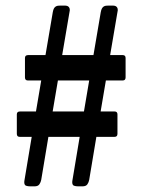

<svg xmlns="http://www.w3.org/2000/svg" viewBox="-20 -721 505 680"><path d="M321.3 -236.3 295.9 -84Q294.4 -75.7 289.6 -68.4Q284.7 -61 272 -61H256.8Q248.5 -61 242.2 -63.2Q235.8 -65.4 235.8 -76.2Q235.8 -79.6 236.3 -81.1Q236.3 -82.5 236.8 -84L262.2 -236.3H151.4L126 -84Q124.5 -75.7 119.6 -68.4Q114.7 -61 102.1 -61H86.9Q78.6 -61 72.3 -63.2Q65.9 -65.4 65.9 -76.2Q65.9 -79.6 66.4 -81.1Q66.4 -82.5 66.9 -84L92.3 -236.3H49.8Q39.6 -236.3 39.6 -247.1V-315.9Q39.6 -326.2 50.8 -326.2H107.4L126 -436H78.6Q68.4 -436 68.4 -446.8V-515.6Q68.4 -525.9 79.6 -525.9H141.1L167 -678.2Q168.5 -686.5 171.1 -691.2Q173.8 -695.8 177.5 -698Q181.2 -700.2 185.3 -700.7Q189.5 -701.2 193.8 -701.2H209Q218.8 -701.2 222.9 -697Q227.1 -692.9 227.1 -686Q227.1 -685.1 227.1 -683.8Q227.1 -682.6 226.1 -678.2L200.2 -525.9H311L336.9 -678.2Q338.4 -686.5 341.1 -691.2Q343.8 -695.8 347.4 -698Q351.1 -700.2 355.2 -700.7Q359.4 -701.2 363.8 -701.2H378.9Q388.7 -701.2 392.8 -697Q397 -692.9 397 -686Q397 -685.1 397 -683.6Q397 -682.1 396 -678.2L370.1 -525.9H414.6Q424.8 -525.9 424.8 -515.6V-446.8Q424.8 -436 414.6 -436H355L336.4 -326.2H385.7Q396 -326.2 396 -315.9V-247.1Q396 -236.3 385.7 -236.3ZM166.5 -326.2H277.3L295.9 -436H185.1Z"/></svg>

Font: Fascinate Cyrillic
Style: Regular
Weight: 900
Designer: Denis Ignatov
Foundry: Astigmatic (AOETI)
Version: Version 1.00 November 30, 2018, initial release